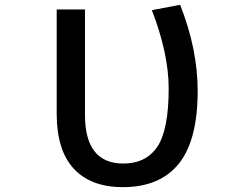

<svg xmlns="http://www.w3.org/2000/svg" viewBox="-20 -771 1040 802"><path d="M493.2 10.7Q359.4 10.7 288.1 -66.4Q216.8 -143.6 216.8 -295.9V-731.4H335V-291Q335 -87.9 495.1 -87.9Q589.8 -87.9 637.2 -158.2Q684.6 -228.5 684.6 -401.4Q684.6 -546.9 614.3 -728.5L732.4 -751Q805.7 -565.4 805.7 -391.6Q805.7 -184.6 726.6 -86.9Q647.5 10.7 493.2 10.7Z"/></svg>

Font: GenEi Gothic M SemiBold
Style: Regular
Weight: 500
Designer: o_tamon (Modified); [Source Han Sans]
Ryoko NISHIZUKA  (kana & ideographs); Paul D. Hunt (Latin, Greek & Cyrillic); Wenl
Version: Version 1.1a;Original Version 1.004